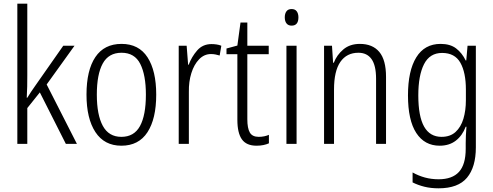

<svg xmlns="http://www.w3.org/2000/svg" viewBox="-20 -780 2673 1041"><path d="M128 -373Q128 -341 127.5 -311Q127 -281 125 -250H128Q138 -266 148 -281.5Q158 -297 169 -312L323 -532H384L233 -322L397 0H337L196 -279L128 -194V0H74V-760H128Z M827 -267Q827 -136 779.5 -63Q732 10 638 10Q546 10 497.5 -63.5Q449 -137 449 -267Q449 -399 497 -470.5Q545 -542 639 -542Q733 -542 780 -469Q827 -396 827 -267ZM505 -267Q505 -157 537.5 -97.5Q570 -38 638 -38Q707 -38 739 -96.5Q771 -155 771 -267Q771 -373 740.5 -433.5Q710 -494 639 -494Q569 -494 537 -435.5Q505 -377 505 -267Z M1127 -541Q1140 -541 1154 -539Q1168 -537 1180 -532L1171 -479Q1161 -482 1149 -484.5Q1137 -487 1124 -487Q1087 -487 1059.5 -458.5Q1032 -430 1017.5 -383.5Q1003 -337 1004 -282V0H949V-532H992L1000 -429H1003Q1019 -472 1049 -506.5Q1079 -541 1127 -541Z M1383 -38Q1398 -38 1412.5 -41Q1427 -44 1438 -49V-3Q1425 3 1408 6.5Q1391 10 1371 10Q1316 10 1291.5 -24.5Q1267 -59 1267 -130V-486H1208V-517L1267 -533L1284 -658H1321V-532H1437V-486H1321V-133Q1321 -85 1334.5 -61.5Q1348 -38 1383 -38Z M1561 -731Q1580 -731 1589 -718.5Q1598 -706 1598 -686Q1598 -641 1561 -641Q1543 -641 1533.5 -653Q1524 -665 1524 -686Q1524 -706 1533 -718.5Q1542 -731 1561 -731ZM1588 -532V0H1533V-532Z M1931 -542Q2000 -542 2036.5 -498.5Q2073 -455 2073 -363V0H2019V-353Q2019 -425 1994.5 -459.5Q1970 -494 1923 -494Q1860 -494 1825.5 -444.5Q1791 -395 1791 -294V0H1737V-532H1780L1786 -440H1790Q1806 -482 1841.5 -512Q1877 -542 1931 -542Z M2369 -542Q2421 -542 2453 -517.5Q2485 -493 2505 -452H2508L2515 -532H2560V19Q2560 126 2512 183.5Q2464 241 2358 241Q2316 241 2281.5 232.5Q2247 224 2217 209V155Q2249 173 2284 182.5Q2319 192 2358 192Q2432 192 2468.5 152Q2505 112 2505 27V-4Q2505 -24 2506 -46Q2507 -68 2509 -93H2505Q2487 -45 2451.5 -17.5Q2416 10 2364 10Q2282 10 2237 -59Q2192 -128 2192 -263Q2192 -396 2237 -469Q2282 -542 2369 -542ZM2377 -493Q2310 -493 2279 -432Q2248 -371 2248 -263Q2248 -149 2279.5 -93.5Q2311 -38 2374 -38Q2421 -38 2450 -64.5Q2479 -91 2492.5 -136Q2506 -181 2506 -237V-294Q2506 -387 2476 -440Q2446 -493 2377 -493Z"/></svg>

Font: Noto Sans Myanmar UI Condensed Light
Style: Regular
Weight: 300
Width: 3
Designer: Monotype Design Team
Foundry: Monotype Imaging Inc.
Version: Version 2.103; ttfautohint (v1.8.4.7-5d5b)